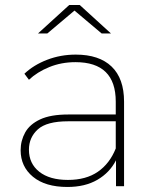

<svg xmlns="http://www.w3.org/2000/svg" viewBox="-20 -740 618 763"><path d="M441 0V-103Q416 -54 367 -25.5Q318 3 248 3Q160 3 111 -37.5Q62 -78 62 -143Q62 -181 80 -213.5Q98 -246 139.5 -265.5Q181 -285 251 -285H440V-336Q440 -493 280 -493Q224 -493 176 -473.5Q128 -454 95 -423L77 -447Q114 -482 167.5 -502.5Q221 -523 281 -523Q374 -523 423.5 -475.5Q473 -428 473 -336V0ZM440 -150V-258H251Q166 -258 130.5 -226Q95 -194 95 -145Q95 -90 136 -57.5Q177 -25 250 -25Q322 -25 369 -57.5Q416 -90 440 -150ZM131 -607 255 -720H297L421 -607H384L276 -698L168 -607Z"/></svg>

Font: Montserrat ExtraLight
Style: Regular
Weight: 200
Designer: Julieta Ulanovsky
Foundry: Julieta Ulanovsky
Version: Version 9.000; ttfautohint (v1.8.4.7-5d5b)